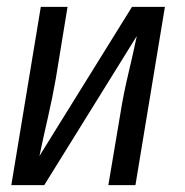

<svg xmlns="http://www.w3.org/2000/svg" viewBox="-20 -540 540 560"><path d="M13 0 99 -520H177L143 -312Q133 -255 120 -198.5Q107 -142 95 -85L365 -520H461L375 0H296L331 -208Q340 -265 353.5 -321.5Q367 -378 379 -435L109 0Z"/></svg>

Font: Iosevka Gothic
Style: Italic
Weight: 400
Italic angle: -9°
Monospace: yes
Designer: Belleve Invis
Foundry: Belleve Invis
Version: Version 15.5.1; ttfautohint (v1.8.4)